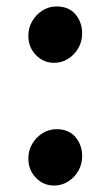

<svg xmlns="http://www.w3.org/2000/svg" viewBox="-20 -565 343 596"><path d="M148 11Q115 11 91.8 -12.8Q68.5 -36.5 68 -71.5Q67.5 -97 79.8 -118Q92 -139 112 -151.5Q132 -164 155 -164Q193.5 -164 214 -139.8Q234.5 -115.5 235 -82.5Q235.5 -56.5 223.5 -35.2Q211.5 -14 191.5 -1.5Q171.5 11 148 11ZM148 -370Q115 -370 91.8 -393.8Q68.5 -417.5 68 -452.5Q67.5 -478 79.8 -499Q92 -520 112 -532.5Q132 -545 155 -545Q193.5 -545 214 -520.8Q234.5 -496.5 235 -463.5Q235.5 -437.5 223.5 -416.2Q211.5 -395 191.5 -382.5Q171.5 -370 148 -370Z"/></svg>

Font: Merriweather Sans Medium
Style: Regular
Weight: 500
Designer: Eben Sorkin
Foundry: Eben Sorkin
Version: Version 2.001